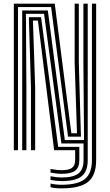

<svg xmlns="http://www.w3.org/2000/svg" viewBox="-20 -820 600 1048"><path d="M55.5 0V-800H278.8L369.5 -92.5H400.2L387.5 -477.8V-800H410.2V-477.8L421.8 -74H351.5L259 -781.5H78.2V0ZM316.2 168.5Q302.2 168.5 286.6 166.8Q271 165 255.8 162V142Q289.5 148.8 316.2 148.8Q380.2 148.8 408.1 126.8Q436 104.8 436 54.2V-37H315.2L220.5 -744.5H121.5L124 -341.5V0H101.2V-763H241L333.8 -55.5H438.8L435.2 -477.8V-800H458.8V54.2Q458.8 115.5 425.6 142Q392.5 168.5 316.2 168.5ZM316.2 208.2Q298.2 208.2 281.6 206.5Q265 204.8 255.8 201.8V181.8Q283.5 188.5 316.2 188.5Q404.8 188.5 443.2 157.2Q481.8 126 481.8 54.2V-800H504.8V54.2Q504.8 136.8 461 172.5Q417.2 208.2 316.2 208.2ZM316.2 128.8Q304.8 128.8 290.4 127.4Q276 126 255.8 122.2V102.2Q278.5 106.5 292.2 107.8Q306 109 316.2 109Q355.8 109 373 96.2Q390.2 83.5 390.2 54.2V0H275.5L187 -707.5H159.8L172 -341.5V0H149V-341.5L137.5 -726H204.2L297.5 -18.5H413V54.2Q413 94.2 390.5 111.5Q368 128.8 316.2 128.8Z"/></svg>

Font: Big Shoulders Inline Text
Style: Bold
Weight: 700
Designer: Patric King
Foundry: XO Type Co
Version: Version 1.000